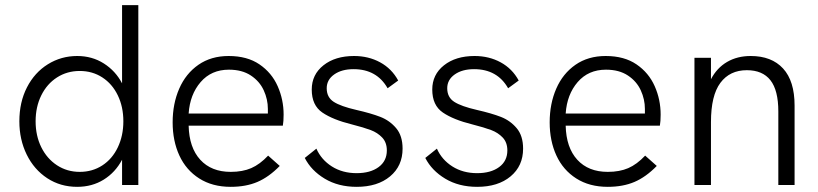

<svg xmlns="http://www.w3.org/2000/svg" viewBox="-20 -717 3171 744"><path d="M55 -247Q55 -321 84.5 -378.5Q114 -436 165.5 -468Q217 -500 279 -500Q337 -500 382.5 -471Q428 -442 453 -394V-697H516V0H453V-98Q427 -49 382 -21Q337 7 279 7Q214 7 163 -26.5Q112 -60 83.5 -118Q55 -176 55 -247ZM458 -247Q458 -303 436.5 -347.5Q415 -392 376.5 -417Q338 -442 289 -442Q240 -442 201 -417Q162 -392 140 -347.5Q118 -303 118 -247Q118 -191 140 -146.5Q162 -102 201 -76.5Q240 -51 289 -51Q338 -51 376.5 -76Q415 -101 436.5 -146Q458 -191 458 -247Z M649 -243Q649 -315 674.5 -373.5Q700 -432 749 -466Q798 -500 866 -500Q938 -500 985.5 -467.5Q1033 -435 1056 -383Q1079 -331 1079 -273Q1079 -247 1076 -230H711Q713 -145 756 -98Q799 -51 874 -51Q920 -51 953.5 -65.5Q987 -80 1019 -114L1064 -74Q1022 -31 977.5 -12Q933 7 874 7Q803 7 752 -25.5Q701 -58 675 -114.5Q649 -171 649 -243ZM1018 -277V-295Q1018 -332 1002 -367Q986 -402 952 -424.5Q918 -447 867 -447Q799 -447 757.5 -399Q716 -351 711 -277Z M1161 -105 1206 -141Q1225 -98 1266 -72Q1307 -46 1362 -46Q1415 -46 1447 -69.5Q1479 -93 1479 -134Q1479 -165 1461 -184Q1443 -203 1416.5 -213Q1390 -223 1343 -235Q1270 -253 1229 -281Q1188 -309 1188 -370Q1188 -428 1233.5 -464Q1279 -500 1352 -500Q1408 -500 1453 -475.5Q1498 -451 1523 -405L1482 -375Q1440 -449 1350 -449Q1304 -449 1275 -428.5Q1246 -408 1246 -375Q1246 -340 1273 -322.5Q1300 -305 1361 -291Q1418 -278 1454 -264Q1490 -250 1515 -220.5Q1540 -191 1540 -141Q1540 -74 1491.5 -33.5Q1443 7 1362 7Q1291 7 1238.5 -24.5Q1186 -56 1161 -105Z M1628 -105 1673 -141Q1692 -98 1733 -72Q1774 -46 1829 -46Q1882 -46 1914 -69.5Q1946 -93 1946 -134Q1946 -165 1928 -184Q1910 -203 1883.5 -213Q1857 -223 1810 -235Q1737 -253 1696 -281Q1655 -309 1655 -370Q1655 -428 1700.5 -464Q1746 -500 1819 -500Q1875 -500 1920 -475.5Q1965 -451 1990 -405L1949 -375Q1907 -449 1817 -449Q1771 -449 1742 -428.5Q1713 -408 1713 -375Q1713 -340 1740 -322.5Q1767 -305 1828 -291Q1885 -278 1921 -264Q1957 -250 1982 -220.5Q2007 -191 2007 -141Q2007 -74 1958.5 -33.5Q1910 7 1829 7Q1758 7 1705.5 -24.5Q1653 -56 1628 -105Z M2110 -243Q2110 -315 2135.5 -373.5Q2161 -432 2210 -466Q2259 -500 2327 -500Q2399 -500 2446.5 -467.5Q2494 -435 2517 -383Q2540 -331 2540 -273Q2540 -247 2537 -230H2172Q2174 -145 2217 -98Q2260 -51 2335 -51Q2381 -51 2414.5 -65.5Q2448 -80 2480 -114L2525 -74Q2483 -31 2438.5 -12Q2394 7 2335 7Q2264 7 2213 -25.5Q2162 -58 2136 -114.5Q2110 -171 2110 -243ZM2479 -277V-295Q2479 -332 2463 -367Q2447 -402 2413 -424.5Q2379 -447 2328 -447Q2260 -447 2218.5 -399Q2177 -351 2172 -277Z M2671 -493H2735V-410Q2758 -454 2797.5 -477Q2837 -500 2889 -500Q2970 -500 3014.5 -451.5Q3059 -403 3059 -308V0H2996V-285Q2996 -367 2965.5 -406Q2935 -445 2874 -445Q2808 -445 2771.5 -396Q2735 -347 2735 -244V0H2671Z"/></svg>

Font: Hanken Grotesk Light
Style: Regular
Weight: 300
Designer: Alfredo Marco Pradil
Foundry: Hanken Design Co.
Version: Version 3.014